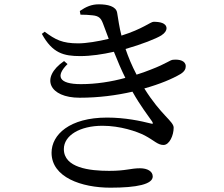

<svg xmlns="http://www.w3.org/2000/svg" viewBox="-20 -817 1040 890"><path d="M677 -245C633 -256 561 -272 476 -272C303 -272 219 -193 219 -109C219 5 358 53 492 53C615 53 688 37 688 1C688 -23 663 -37 629 -37C585 -37 565 -25 486 -25C395 -25 276 -39 276 -126C276 -189 350 -234 455 -234C537 -234 614 -208 651 -189C696 -165 711 -145 738 -145C765 -145 785 -189 785 -225C785 -255 727 -282 649 -407C721 -427 780 -452 817 -474C836 -486 841 -498 841 -510C841 -535 812 -543 783 -540C769 -540 754 -523 678 -494C658 -486 636 -478 613 -471C591 -513 575 -552 562 -590C639 -612 704 -638 728 -653C745 -664 752 -676 752 -686C751 -711 720 -716 692 -716C678 -716 642 -683 543 -652C533 -690 528 -729 523 -758C518 -788 479 -797 438 -797C405 -797 379 -786 350 -766L353 -749C372 -749 392 -748 409 -746C439 -743 448 -732 457 -709L484 -637C435 -625 379 -616 343 -616C268 -616 237 -633 187 -670L174 -660C223 -570 276 -557 352 -557C401 -557 455 -565 508 -577C525 -534 543 -492 561 -456C496 -438 425 -427 355 -427C251 -427 237 -465 293 -520L277 -534C164 -456 209 -364 349 -364C437 -364 520 -375 594 -392C631 -326 668 -279 685 -254C691 -244 690 -241 677 -245Z"/></svg>

Font: Noto Serif TC Medium
Style: Regular
Weight: 500
Designer: Ryoko NISHIZUKA 西塚涼子 (kana & ideographs); Frank Grießhammer (Latin, Greek & Cyrillic); Wenlong ZHANG 张文龙 (bopomofo); San
Foundry: Adobe
Version: Version 2.001;hotconv 1.1.0;makeotfexe 2.6.0